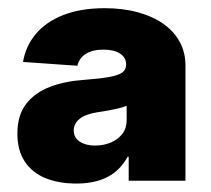

<svg xmlns="http://www.w3.org/2000/svg" viewBox="-20 -761 509 464"><path d="M164.6 -317.4Q122.6 -317.4 90.3 -330.3Q58.1 -343.3 40 -370.4Q22 -397.5 22 -438Q22 -482.9 43.5 -510.3Q64.9 -537.6 101.3 -551.3Q137.7 -564.9 182.1 -567.9Q220.2 -570.8 242.7 -574.7Q265.1 -578.6 274.9 -585.4Q284.7 -592.3 284.7 -604V-606Q284.7 -622.1 270 -631.6Q255.4 -641.1 230 -641.1Q203.6 -641.1 187.5 -630.9Q171.4 -620.6 167 -602.1L35.6 -611.3Q42 -649.4 66.4 -678.7Q90.8 -708 132.8 -724.6Q174.8 -741.2 232.9 -741.2Q276.9 -741.2 312.7 -731.4Q348.6 -721.7 374.5 -703.6Q400.4 -685.5 414.3 -659.9Q428.2 -634.3 428.2 -603V-324.2H291V-382.3H288.6Q270 -348.6 239.3 -333Q208.5 -317.4 164.6 -317.4ZM209.5 -409.2Q230 -409.2 247.6 -416.5Q265.1 -423.8 275.6 -437.5Q286.1 -451.2 286.1 -470.2V-505.4Q278.3 -502 267.1 -499.3Q255.9 -496.6 242.4 -494.1Q229 -491.7 215.3 -489.7Q187 -485.4 172.6 -473.9Q158.2 -462.4 158.2 -445.8Q158.2 -428.2 172.9 -418.7Q187.5 -409.2 209.5 -409.2Z"/></svg>

Font: Inter 20pt Black
Style: Regular
Weight: 900
Version: Version 4.001;git-66647c0bb